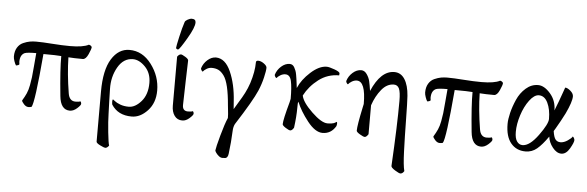

<svg xmlns="http://www.w3.org/2000/svg" viewBox="-53 -840 3802 1244"><g transform="rotate(5 1848.0 -218.0)"><path d="M210.9 -347.7Q183.6 -28.3 164.1 0Q154.3 2.9 143.6 2.9Q127.9 2.9 113.8 -12.7Q99.6 -28.3 99.6 -36.1Q115.2 -61.5 125.5 -84.5Q135.7 -107.4 141.6 -139.2Q147.5 -170.9 149.9 -191.4Q152.3 -211.9 156.7 -264.2Q161.1 -316.4 164.1 -349.6Q105.5 -349.6 88.9 -342.8Q59.6 -329.1 59.6 -283.2Q59.6 -276.4 61.5 -268.6Q61.5 -264.6 53.2 -261.7Q44.9 -258.8 40 -258.8Q34.2 -266.6 27.8 -285.2Q21.5 -303.7 21.5 -315.4Q21.5 -349.6 35.6 -373Q49.8 -396.5 73.2 -406.7Q96.7 -417 116.2 -420.4Q135.7 -423.8 156.2 -423.8Q197.3 -423.8 262.7 -418.9Q328.1 -414.1 377.9 -414.1Q462.9 -414.1 499 -433.6Q513.7 -430.7 518.6 -419.9Q518.6 -407.2 502.9 -372.6Q487.3 -337.9 467.8 -337.9Q410.2 -337.9 374 -340.8Q376 -234.4 396.5 -108.4Q404.3 -58.6 444.3 -58.6Q468.8 -58.6 475.6 -63.5Q482.4 -58.6 482.4 -46.9Q482.4 -38.1 459.5 -17.6Q436.5 2.9 413.1 2.9Q352.5 2.9 343.8 -86.9Q326.2 -260.7 327.1 -344.7Q296.9 -347.7 210.9 -347.7Z M965.8 -175.8Q965.8 -95.7 918.5 -44.9Q871.1 5.9 815.4 5.9Q725.6 5.9 683.6 -60.5Q681.6 -67.4 681.6 -83Q681.6 -93.8 686.5 -93.8Q687.5 -93.8 699.2 -84Q710.9 -74.2 735.4 -64.9Q759.8 -55.7 791 -55.7Q833 -55.7 872.1 -100.6Q911.1 -145.5 911.1 -220.7Q911.1 -285.2 872.1 -325.2Q833 -365.2 792 -365.2Q730.5 -365.2 694.3 -302.2Q658.2 -239.3 660.2 -160.2Q660.2 -141.6 662.1 -86.9Q664.1 -32.2 665 0Q666 50.8 673.3 120.6Q680.7 190.4 686.5 206.1Q674.8 222.7 662.1 222.7Q655.3 222.7 629.4 210Q603.5 197.3 603.5 187.5V-137.7Q603.5 -278.3 648.4 -350.6Q693.4 -422.9 764.6 -422.9Q849.6 -422.9 907.7 -345.7Q965.8 -268.6 965.8 -175.8Z M1149.4 -659.2Q1174.8 -659.2 1174.8 -636.7Q1174.8 -604.5 1131.3 -530.8Q1087.9 -457 1078.1 -453.1H1075.2Q1072.3 -453.1 1067.9 -456.1Q1063.5 -459 1063.5 -461.9Q1063.5 -471.7 1077.6 -534.7Q1091.8 -597.7 1104.5 -634.8Q1107.4 -642.6 1122.1 -650.9Q1136.7 -659.2 1149.4 -659.2ZM1144.5 2.9Q1111.3 2.9 1093.3 -22.5Q1075.2 -47.9 1075.2 -86.9V-406.2Q1086.9 -422.9 1099.6 -422.9Q1106.4 -422.9 1127.4 -410.2Q1148.4 -397.5 1148.4 -387.7Q1147.5 -353.5 1144.5 -254.4Q1141.6 -155.3 1140.6 -98.6Q1139.6 -58.6 1175.8 -58.6Q1200.2 -58.6 1207 -63.5Q1213.9 -58.6 1213.9 -46.9Q1213.9 -38.1 1190.9 -17.6Q1168 2.9 1144.5 2.9Z M1462.9 191.4Q1460.9 206.1 1455.6 212.9Q1450.2 219.7 1444.3 220.7Q1438.5 221.7 1423.8 221.7Q1412.1 221.7 1399.9 211.4Q1387.7 201.2 1380.9 190.4Q1374 179.7 1375 176.8Q1377 157.2 1398.4 79.1Q1419.9 1 1437.5 -39.1Q1437.5 -63.5 1434.1 -88.9Q1430.7 -114.3 1430.7 -121.1Q1424.8 -192.4 1413.6 -240.2Q1402.3 -288.1 1384.8 -312Q1367.2 -335.9 1348.6 -344.7Q1330.1 -353.5 1304.7 -353.5Q1288.1 -353.5 1272 -343.8Q1255.9 -334 1249 -324.2Q1245.1 -324.2 1239.3 -334Q1236.3 -339.8 1236.3 -344.7Q1246.1 -377 1272 -399.9Q1297.9 -422.9 1327.1 -422.9Q1387.7 -421.9 1423.3 -341.3Q1459 -260.7 1465.8 -151.4Q1469.7 -100.6 1469.7 -99.6Q1478.5 -116.2 1498.5 -147.9Q1518.6 -179.7 1534.7 -210.9Q1550.8 -242.2 1562.5 -277.3Q1586.9 -353.5 1586.9 -414.1Q1586.9 -425.8 1601.6 -425.8Q1619.1 -425.8 1638.7 -411.6Q1658.2 -397.5 1658.2 -384.8Q1658.2 -365.2 1647.9 -321.3Q1637.7 -277.3 1619.1 -233.4Q1589.8 -165 1486.3 -3.9Q1476.6 14.6 1475.6 41Q1472.7 114.3 1462.9 191.4Z M2046.9 -425.8Q2062.5 -425.8 2097.7 -413.1Q2132.8 -400.4 2132.8 -389.6Q2132.8 -378.9 2131.8 -377Q2056.6 -377 1998.5 -332.5Q1940.4 -288.1 1908.2 -226.6Q1916 -183.6 1980 -122.1Q2043.9 -60.5 2083 -60.5Q2098.6 -60.5 2109.9 -62.5Q2121.1 -64.5 2125 -65.9Q2128.9 -67.4 2134.3 -70.8Q2139.6 -74.2 2141.6 -75.2Q2145.5 -75.2 2145.5 -66.4Q2145.5 -56.6 2142.6 -47.9Q2112.3 3.9 2056.6 3.9Q2008.8 3.9 1958 -60.5Q1907.2 -125 1883.8 -183.6Q1880.9 -177.7 1880.9 -175.8Q1880.9 -173.8 1880.4 -165.5Q1879.9 -157.2 1879.9 -144.5Q1879.9 -86.9 1870.1 -13.7Q1858.4 5.9 1846.7 5.9Q1837.9 5.9 1816.4 -7.8Q1794.9 -21.5 1794.9 -30.3Q1794.9 -59.6 1827.1 -175.8L1832 -198.2Q1832 -273.4 1823.2 -313.5Q1814.5 -353.5 1784.2 -353.5Q1767.6 -353.5 1751.5 -343.8Q1735.4 -334 1728.5 -324.2Q1724.6 -324.2 1718.8 -334Q1715.8 -339.8 1715.8 -344.7Q1725.6 -377 1751.5 -399.9Q1777.3 -422.9 1806.6 -422.9Q1816.4 -422.9 1824.2 -418Q1832 -413.1 1837.4 -402.8Q1842.8 -392.6 1846.7 -382.8Q1850.6 -373 1853.5 -356.4Q1856.4 -339.8 1857.9 -329.1Q1859.4 -318.4 1861.8 -299.3Q1864.3 -280.3 1865.2 -271.5Q1888.7 -327.1 1943.4 -376.5Q1998 -425.8 2046.9 -425.8Z M2520.5 177.7Q2535.2 -85.9 2535.2 -246.1Q2535.2 -302.7 2524.9 -325.7Q2514.6 -348.6 2490.2 -348.6Q2445.3 -348.6 2410.2 -305.7Q2375 -262.7 2354.5 -202.1V-132.8V-13.7Q2341.8 5.9 2331.1 5.9Q2322.3 5.9 2299.3 -7.8Q2276.4 -21.5 2276.4 -30.3Q2276.4 -64.5 2301.8 -183.6L2306.6 -206.1Q2306.6 -353.5 2249 -353.5Q2232.4 -353.5 2216.3 -343.8Q2200.2 -334 2193.4 -324.2Q2189.5 -324.2 2183.6 -334Q2180.7 -339.8 2180.7 -344.7Q2190.4 -377 2216.3 -399.9Q2242.2 -422.9 2271.5 -422.9Q2293 -422.9 2308.1 -401.4Q2323.2 -379.9 2328.6 -356.4Q2334 -333 2339.8 -293.9Q2398.4 -429.7 2486.3 -429.7Q2529.3 -429.7 2554.2 -390.6Q2579.1 -351.6 2584 -283.2Q2586.9 -241.2 2588.4 -129.4Q2589.8 -17.6 2593.3 76.2Q2596.7 169.9 2606.4 204.1Q2595.7 221.7 2582 221.7Q2573.2 221.7 2546.4 205.1Q2519.5 188.5 2520.5 177.7Z M2885.7 -347.7Q2858.4 -28.3 2838.9 0Q2829.1 2.9 2818.4 2.9Q2802.7 2.9 2788.6 -12.7Q2774.4 -28.3 2774.4 -36.1Q2790 -61.5 2800.3 -84.5Q2810.5 -107.4 2816.4 -139.2Q2822.3 -170.9 2824.7 -191.4Q2827.1 -211.9 2831.5 -264.2Q2835.9 -316.4 2838.9 -349.6Q2780.3 -349.6 2763.7 -342.8Q2734.4 -329.1 2734.4 -283.2Q2734.4 -276.4 2736.3 -268.6Q2736.3 -264.6 2728 -261.7Q2719.7 -258.8 2714.8 -258.8Q2709 -266.6 2702.6 -285.2Q2696.3 -303.7 2696.3 -315.4Q2696.3 -349.6 2710.4 -373Q2724.6 -396.5 2748 -406.7Q2771.5 -417 2791 -420.4Q2810.5 -423.8 2831.1 -423.8Q2872.1 -423.8 2937.5 -418.9Q3002.9 -414.1 3052.7 -414.1Q3137.7 -414.1 3173.8 -433.6Q3188.5 -430.7 3193.4 -419.9Q3193.4 -407.2 3177.7 -372.6Q3162.1 -337.9 3142.6 -337.9Q3085 -337.9 3048.8 -340.8Q3050.8 -234.4 3071.3 -108.4Q3079.1 -58.6 3119.1 -58.6Q3143.6 -58.6 3150.4 -63.5Q3157.2 -58.6 3157.2 -46.9Q3157.2 -38.1 3134.3 -17.6Q3111.3 2.9 3087.9 2.9Q3027.3 2.9 3018.6 -86.9Q3001 -260.7 3002 -344.7Q2971.7 -347.7 2885.7 -347.7Z M3547.9 -138.7Q3553.7 -98.6 3565.4 -84.5Q3577.1 -70.3 3597.7 -70.3Q3620.1 -70.3 3644.5 -86.9Q3668.9 -103.5 3673.8 -114.3Q3678.7 -112.3 3682.6 -104.5Q3686.5 -96.7 3686.5 -91.8Q3686.5 -76.2 3663.6 -36.6Q3640.6 2.9 3609.4 2.9Q3579.1 2.9 3552.7 -30.3Q3526.4 -63.5 3522.5 -100.6Q3483.4 -44.9 3451.2 -18.1Q3418.9 8.8 3377 8.8Q3317.4 8.8 3281.7 -34.2Q3246.1 -77.1 3246.1 -159.2Q3246.1 -188.5 3256.3 -231Q3266.6 -273.4 3286.6 -318.8Q3306.6 -364.3 3342.3 -395.5Q3377.9 -426.8 3421.9 -426.8Q3461.9 -426.8 3501.5 -381.3Q3541 -335.9 3541 -272.5Q3552.7 -300.8 3564 -332Q3575.2 -363.3 3585 -390.1Q3594.7 -417 3597.7 -425.8Q3612.3 -425.8 3632.3 -408.7Q3652.3 -391.6 3652.3 -373Q3652.3 -337.9 3615.2 -259.8Q3604.5 -238.3 3587.9 -208Q3571.3 -177.7 3559.6 -158.2ZM3432.6 -361.3Q3402.3 -361.3 3371.6 -320.3Q3340.8 -279.3 3322.3 -221.2Q3303.7 -163.1 3303.7 -112.3Q3303.7 -70.3 3317.9 -50.3Q3332 -30.3 3354.5 -30.3Q3400.4 -30.3 3455.6 -106Q3510.7 -181.6 3510.7 -213.9Q3510.7 -276.4 3490.2 -318.8Q3469.7 -361.3 3432.6 -361.3Z"/></g></svg>

Font: Crimson Text
Style: Roman
Weight: 400
Version: Version 0.13